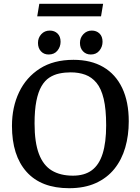

<svg xmlns="http://www.w3.org/2000/svg" viewBox="-20 -976 739 1011"><path d="M344 15Q197 15 120 -71Q43 -157 43 -313Q43 -412 80.5 -490.5Q118 -569 190 -615Q262 -661 367 -661Q459 -661 524 -623Q589 -585 623.5 -512.5Q658 -440 658 -337Q658 -263 639.5 -199Q621 -135 582.5 -87Q544 -39 484.5 -12Q425 15 344 15ZM364 -51Q425 -51 463.5 -79.5Q502 -108 520.5 -167Q539 -226 539 -316Q539 -401 526 -455.5Q513 -510 488 -540Q463 -570 429 -582.5Q395 -595 352 -595Q321 -595 292.5 -589Q264 -583 240 -567.5Q216 -552 198.5 -522Q181 -492 171.5 -444Q162 -396 162 -326Q162 -226 185 -165.5Q208 -105 253 -78Q298 -51 364 -51ZM458 -689Q433 -689 417 -706Q401 -723 401 -750Q401 -777 419 -796Q437 -815 463 -815Q488 -815 504 -799.5Q520 -784 520 -756Q520 -730 503.5 -709.5Q487 -689 458 -689ZM236 -689Q211 -689 195.5 -706Q180 -723 180 -750Q180 -777 197.5 -796Q215 -815 242 -815Q267 -815 283 -799.5Q299 -784 299 -756Q299 -730 282.5 -709.5Q266 -689 236 -689ZM176 -890 187 -956H523L512 -890Z"/></svg>

Font: Faustina Medium
Style: Regular
Weight: 500
Designer: Alfonso Garcia
Foundry: http://www.omnibus-type.com
Version: Version 1.200